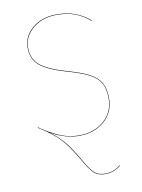

<svg xmlns="http://www.w3.org/2000/svg" viewBox="-82 -584 616 833"><g transform="rotate(-10 226.0 -167.5)"><path d="M382 165 384 166Q353 192 315 192Q282 192 264 174.5Q246 157 223 116Q196 69 169.5 34.5Q143 0 95 -34L60 -57L61 -59L75 -49Q80 -47 88 -41Q123 -19 157.5 -6Q192 7 232 7Q297 7 341 -30.5Q385 -68 385 -130Q385 -172 370 -197.5Q355 -223 322.5 -240Q290 -257 230 -274Q146 -298 111.5 -326.5Q77 -355 77 -405Q77 -458 119.5 -492.5Q162 -527 224 -527Q271 -527 306 -514Q341 -501 372 -475L371 -473Q339 -500 305 -512.5Q271 -525 224 -525Q164 -525 121.5 -491Q79 -457 79 -405Q79 -356 113 -328Q147 -300 231 -276Q291 -259 324 -241.5Q357 -224 372 -198Q387 -172 387 -130Q387 -67 342.5 -29Q298 9 232 9Q172 9 109 -26Q151 6 175.5 38.5Q200 71 225 115Q248 156 265.5 173Q283 190 315 190Q352 190 382 165Z"/></g></svg>

Font: FiraGO Two
Style: Regular
Weight: 100
Designer: bBox Type
Foundry: bBox Type GmbH
Version: Version 1.001